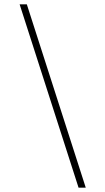

<svg xmlns="http://www.w3.org/2000/svg" viewBox="-20 -720 483 880"><path d="M340 140 70 -700H103L373 140Z"/></svg>

Font: Space Cowgirl
Style: Regular
Weight: 400
Designer: Valery Marier
Foundry: Valery Marier
Version: Version 1.000